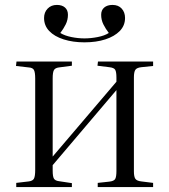

<svg xmlns="http://www.w3.org/2000/svg" viewBox="-20 -760 685 780"><path d="M46 0V-17L97 -23Q113 -25 118 -34.5Q123 -44 123 -70V-441Q123 -466 118 -475.5Q113 -485 97 -486L45 -492L47 -510H272V-493L219 -486Q204 -484 199 -475Q194 -466 194 -442V-124L453 -428V-445Q453 -468 448 -476.5Q443 -485 424 -487L376 -493L378 -510H602V-492L554 -487Q536 -485 530 -476.5Q524 -468 524 -445V-64Q524 -42 530 -33.5Q536 -25 554 -23L602 -17V0H377V-17L423 -22Q443 -24 448 -33Q453 -42 453 -65V-394L194 -89V-67Q194 -43 199 -34.5Q204 -26 219 -24L272 -16V0ZM323 -588Q276 -588 238.5 -600Q201 -612 180 -634Q159 -656 159 -687Q159 -710 173.5 -725Q188 -740 211 -740Q232 -740 244 -729.5Q256 -719 256 -700Q256 -679 247 -661Q238 -643 225 -626Q243 -615 270 -609.5Q297 -604 323 -604Q349 -604 377 -609.5Q405 -615 422 -626Q409 -643 400 -661Q391 -679 391 -700Q391 -719 403.5 -729.5Q416 -740 437 -740Q461 -740 474.5 -725Q488 -710 488 -687Q488 -656 466.5 -634Q445 -612 408 -600Q371 -588 323 -588Z"/></svg>

Font: Literata 60pt Light
Style: Regular
Weight: 300
Designer: Latin by Veronika Burian and Jose Scaglione. Greek by Irene Vlachou. Cyrillic by Vera Evstafieva.
Foundry: TypeTogether
Version: Version 3.103;gftools[0.9.29]